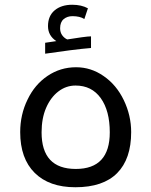

<svg xmlns="http://www.w3.org/2000/svg" viewBox="-20 -778 637 808"><path d="M297 10Q187 10 126 -50.5Q65 -111 65 -222Q65 -296 96 -359Q126 -422 180 -458.5Q234 -495 300 -495Q363 -495 416 -458Q470 -421 501 -356.5Q532 -292 532 -222Q532 -109 473 -49.5Q414 10 297 10ZM299 -67Q442 -67 442 -221Q442 -312 404 -365Q366 -418 298 -418Q258 -418 225.5 -393Q193 -368 174 -324Q155 -280 155 -221Q155 -67 299 -67ZM170 -598 217 -605Q182 -628 182 -668Q182 -711 210 -734.5Q238 -758 284 -758Q323 -758 350 -743L335 -698Q316 -710 285 -710Q263 -710 248 -697.5Q233 -685 233 -659Q233 -642 241.5 -630Q250 -618 263 -612Q293 -617 322.5 -621Q352 -625 363 -625V-576Q326 -573 275 -566.5Q224 -560 170 -552Z"/></svg>

Font: Noto Kufi Arabic
Style: Regular
Weight: 400
Designer: Monotype Design Team, David Williams, Khaled Hosny
Foundry: Google LLC
Version: Version 2.109; ttfautohint (v1.8.4.7-5d5b)